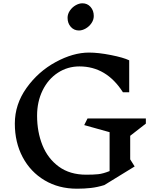

<svg xmlns="http://www.w3.org/2000/svg" viewBox="-20 -1125 950 1165"><path d="M770 -158 797 -115 613 -2Q571 11 531.5 15.5Q492 20 447 20Q336 20 250.5 -31Q165 -82 117.5 -171.5Q70 -261 70 -375Q70 -492 141 -591.5Q212 -691 318 -748.5Q424 -806 520 -806Q577 -806 653 -791Q729 -776 764 -759V-565H726Q626 -722 462 -722Q390 -722 331 -683.5Q272 -645 238.5 -576.5Q205 -508 205 -423Q205 -325 237.5 -244Q270 -163 337 -114Q404 -65 503 -65Q547 -65 576 -68Q605 -71 645 -87V-323L491 -366L511 -406H865V-375L770 -301ZM549 -1028Q549 -1005 535 -984.5Q521 -964 500 -952Q479 -940 459 -940Q429 -940 409.5 -962Q390 -984 390 -1017Q390 -1040 404 -1060.5Q418 -1081 439 -1093Q460 -1105 480 -1105Q510 -1105 529.5 -1083Q549 -1061 549 -1028Z"/></svg>

Font: Inknut
Style: Antiqua
Weight: 400
Designer: Claus Eggers Srensen
Foundry: Claus Eggers Srensen
Version: Version 1.000; ttfautohint (v1.2) -l 7 -r 28 -G 50 -x 13 -D 